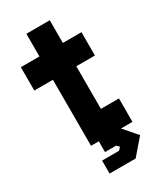

<svg xmlns="http://www.w3.org/2000/svg" viewBox="-212 -754 850 1005"><g transform="rotate(-30 213.0 -251.0)"><path d="M139 174.5V96H241.5L256.5 80L241.5 65H174.5V0H127.5V-399H15V-540H127.5V-677H269V-540H381.5V-399H269V-141.5H378V0H308.5L378 80L296.5 174.5Z"/></g></svg>

Font: Tourney Condensed Black
Style: Regular
Weight: 900
Width: 3
Designer: Tyler Finck
Foundry: Etcetera Type Co
Version: Version 1.010; ttfautohint (v1.8.3)